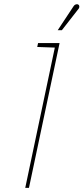

<svg xmlns="http://www.w3.org/2000/svg" viewBox="-20 -908 403 928"><path d="M357 -862Q361 -866 362.5 -870.5Q364 -875 363 -879.5Q362 -884 358 -886Q355 -888 350.5 -887.5Q346 -887 342 -884.5Q338 -882 335 -877L259 -762H279ZM160 -681 245 -678 102 0H120L268 -700H164Z"/></svg>

Font: Advent Pro Thin
Style: Italic
Weight: 250
Italic angle: -12°
Version: Version 3.000